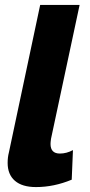

<svg xmlns="http://www.w3.org/2000/svg" viewBox="-20 -750 366 779"><path d="M11 -89Q11 -112 16 -131L143 -730H303L187 -187Q185 -173 185 -166Q185 -127 223 -127Q250 -127 276 -141L271 -21Q199 9 126 9Q70 9 40.5 -16.5Q11 -42 11 -89Z"/></svg>

Font: Raleway-v4020 ExtraBold
Style: Italic
Weight: 800
Italic angle: -12°
Designer: Matt McInerney, Pablo Impallari, Rodrigo Fuenzalida
Foundry: Matt McInerney, Pablo Impallari, Rodrigo Fuenzalida
Version: Version 4.020;PS 004.020;hotconv 1.0.88;makeotf.lib2.5.64775